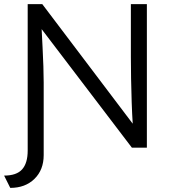

<svg xmlns="http://www.w3.org/2000/svg" viewBox="-40 -720 839 936"><path d="M10 196 -20 136Q41 136 68 105.5Q95 75 95 14V-700H166L607 -117Q604 -163 602 -220.5Q600 -278 599 -336.5Q598 -395 598 -443V-700H676V0H603L163 -578Q165 -537 167.5 -489.5Q170 -442 171.5 -397Q173 -352 173 -318V36Q173 108 128 152Q83 196 10 196Z"/></svg>

Font: Lexend Light
Style: Regular
Weight: 300
Designer: Bonnie Shaver-Troup, Thomas Jockin
Foundry: Lexend
Version: Version 1.007; ttfautohint (v1.8.3)